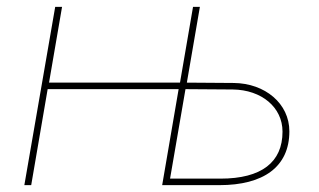

<svg xmlns="http://www.w3.org/2000/svg" viewBox="-20 -540 930 560"><path d="M543 -520 505 -299H123L161 -520H141L51 0H71L119 -280H501L453 0H620C748 0 824 -53 824 -157C824 -238 753 -297 662 -298L525 -299L563 -520ZM476 -19 521 -280 659 -279C743 -278 804 -227 804 -156C804 -67 743 -19 623 -19Z"/></svg>

Font: Fixel Display Thin
Style: Italic
Weight: 100
Italic angle: -10°
Designer: AlfaBravo + MacPaw
Foundry: Kyrylo Tkachov, Marchela Mozhyna, Serhii Makarenko, Maria Weinstein, Zakhar Kryvoshyya
Version: Version 1.210;Glyphs 3.2 (3217)